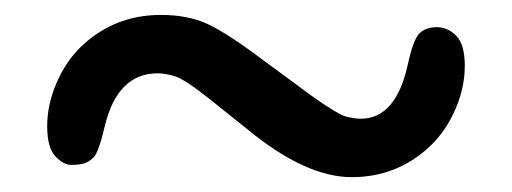

<svg xmlns="http://www.w3.org/2000/svg" viewBox="-20 -402 693 260"><path d="M89.8 -338.9Q134.8 -381.8 197.8 -381.8Q233.9 -381.8 260.3 -369.9Q286.6 -357.9 335.4 -321.3L402.3 -272Q437.5 -247.1 448.7 -244.1Q460 -241.2 468.3 -241.2Q516.1 -241.2 532.2 -314.5Q539.6 -348.6 548.1 -356.9Q556.6 -365.2 571.5 -365.2Q586.4 -365.2 597.9 -353.5Q609.4 -341.8 609.4 -312.7Q609.4 -283.7 596.9 -254.6Q584.5 -225.6 563.5 -205.1Q518.6 -162.1 456.3 -162.1Q394 -162.1 315.4 -226.6L266.1 -266.1Q230 -294.9 216.8 -298.8Q203.6 -302.7 193.4 -302.7Q138.7 -302.7 121.6 -230Q113.3 -194.8 106.4 -188.5Q99.6 -182.1 93 -180.4Q86.4 -178.7 76.2 -178.7Q65.9 -178.7 54.9 -190.4Q43.9 -202.1 43.9 -231.2Q43.9 -260.3 56.4 -289.3Q68.8 -318.4 89.8 -338.9Z"/></svg>

Font: Oldenburg
Style: Regular
Weight: 400
Designer: Nicole Fally
Foundry: Nicole Fally
Version: Version 1.001